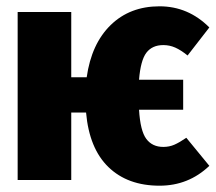

<svg xmlns="http://www.w3.org/2000/svg" viewBox="-20 -571 684 609"><path d="M571 -134 644 -45Q578 18 486 18Q385 18 324 -41Q263 -100 253 -214H206V0H36V-533H206V-326H255Q270 -432 331 -491.5Q392 -551 486 -551Q577 -551 644 -484L575 -395Q554 -412 536 -420Q518 -428 498 -428Q463 -428 444.5 -404Q426 -380 421 -318H561V-223H421Q425 -156 444 -130.5Q463 -105 498 -105Q517 -105 533 -112Q549 -119 571 -134Z"/></svg>

Font: Fira Sans Extra Condensed ExtraBold
Style: Regular
Weight: 800
Width: 1
Designer: Carrois Corporate & Edenspiekermann AG
Foundry: Carrois Corporate GbR & Edenspiekermann AG
Version: Version 4.203